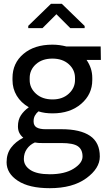

<svg xmlns="http://www.w3.org/2000/svg" viewBox="-20 -772 568 1006"><path d="M423.5 -624.5H348.5L275.5 -697.5L202.5 -624.5H128V-636.5L247 -752H304L423.5 -636ZM508.5 -458H433.5Q448 -437 455.8 -413.5Q463.5 -390 463.5 -363.5V-352.5Q463.5 -278 405.5 -228Q347.5 -178 255.5 -178Q234.5 -178 216.5 -180.5Q198.5 -183 181.5 -188.5Q169.5 -178.5 162.8 -166Q156 -153.5 156 -136Q156 -113.5 172.2 -104.2Q188.5 -95 218 -95H302Q400.5 -95 451.8 -60.2Q503 -25.5 503 48Q503 110.5 431.8 162.2Q360.5 214 241 214Q132.5 214 73.5 175.2Q14.5 136.5 14.5 78Q14.5 33 38.2 1.5Q62 -30 102 -50.5Q88.5 -61.5 81.2 -76Q74 -90.5 74 -110Q74 -144 89.5 -167.8Q105 -191.5 131 -210Q89.5 -234 67.5 -270.8Q45.5 -307.5 45.5 -352.5V-363.5Q45.5 -441 102.8 -489.5Q160 -538 254.5 -538Q274 -538 292.2 -535.5Q310.5 -533 328 -528.5H507.5ZM135.5 -352.5Q135.5 -311 168.5 -281Q201.5 -251 255.5 -251Q307.5 -251 340.2 -281Q373 -311 373 -352.5V-363.5Q373 -406.5 340.2 -435.8Q307.5 -465 254.5 -465Q201 -465 168.2 -435.5Q135.5 -406 135.5 -363.5ZM200.5 -22.5Q190 -22.5 181 -23Q172 -23.5 162.5 -25.5Q136.5 -14 120.8 8.5Q105 31 105 61Q105 96 139 118.5Q173 141 241 141Q319 141 365.8 111.8Q412.5 82.5 412.5 48Q412.5 11.5 388.2 -5.5Q364 -22.5 302 -22.5Z"/></svg>

Font: Roberto Sans
Style: Regular
Weight: 400
Designer: Google (font) & Cristiano Sobral (main changes)
Version: Version 1.500; ttfautohint (v1.8.4.7-5d5b-dirty)